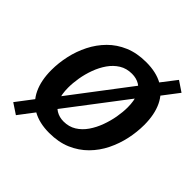

<svg xmlns="http://www.w3.org/2000/svg" viewBox="-226 -940 1177 1177"><g transform="rotate(45 362.5 -351.0)"><path d="M319 12Q234 12 175 -21Q116 -54 86 -117.5Q56 -181 56 -271Q56 -332 70 -395.5Q84 -459 113 -516.5Q142 -574 186.5 -619Q231 -664 292.5 -690Q354 -716 434 -716Q520 -716 578.5 -683.5Q637 -651 667 -588Q697 -525 697 -435Q697 -374 683.5 -311Q670 -248 641.5 -190Q613 -132 568 -86.5Q523 -41 461.5 -14.5Q400 12 319 12ZM332 -100Q378 -100 413.5 -122Q449 -144 474.5 -181Q500 -218 516.5 -263Q533 -308 541 -353.5Q549 -399 549 -439Q549 -497 533 -533.5Q517 -570 488.5 -587Q460 -604 422 -604Q375 -604 339.5 -582Q304 -560 278.5 -523.5Q253 -487 236.5 -442Q220 -397 212.5 -352Q205 -307 205 -267Q205 -209 221 -172Q237 -135 266 -117.5Q295 -100 332 -100ZM98 79 30 34 170 -150 182 -160 547 -640 551 -650 652 -781 719 -736 619 -605 606 -593 224 -92 222 -84Z"/></g></svg>

Font: Bitter Thin
Style: Bold Italic
Weight: 700
Italic angle: -9°
Version: Version 3.021